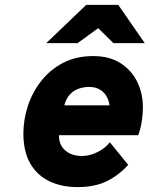

<svg xmlns="http://www.w3.org/2000/svg" viewBox="-20 -752 611 784"><path d="M296.5 12Q231.5 12 181.8 -11.8Q132 -35.5 103.8 -84Q75.5 -132.5 75.5 -207Q75.5 -264 94 -320Q112.5 -376 148.8 -422Q185 -468 238 -495.5Q291 -523 360.5 -523Q427 -523 472.2 -494Q517.5 -465 540.5 -417.5Q563.5 -370 563.5 -314Q563.5 -287 559.2 -258.2Q555 -229.5 544.5 -200H220.5Q220.5 -171 233.5 -152.2Q246.5 -133.5 267.8 -124.2Q289 -115 314.5 -115Q346 -115 378 -131Q410 -147 428.5 -171L503.5 -79Q465.5 -36.5 416.2 -12.2Q367 12 296.5 12ZM242.5 -322H427.5Q424 -345 413.2 -361.8Q402.5 -378.5 385 -387.8Q367.5 -397 344.5 -397Q322 -397 301.5 -390Q281 -383 265.5 -366.5Q250 -350 242.5 -322ZM169 -576 332 -732H463L571 -576H443L381 -637L297 -576Z"/></svg>

Font: Overpass Black
Style: Italic
Weight: 900
Italic angle: -10°
Designer: Delve Withrington, Dave Bailey, Thomas Jockin
Foundry: Delve Fonts LLC
Version: Version 4.000